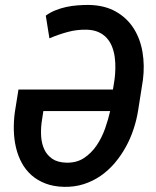

<svg xmlns="http://www.w3.org/2000/svg" viewBox="-20 -741 627 772"><path d="M335.9 -721.2Q399.9 -720.2 445.1 -694.8Q490.2 -669.4 517.1 -627.4Q543.9 -585.4 553 -531.5Q562 -477.5 554.7 -419.9L535.6 -298.3Q529.8 -260.7 517.3 -222.7Q504.9 -184.6 485.8 -150.1Q466.8 -115.7 441.7 -85.9Q416.5 -56.2 385.3 -34.4Q354 -12.7 316.9 -0.7Q279.8 11.2 237.3 10.3Q195.3 9.3 162.8 -3.2Q130.4 -15.6 106.7 -36.6Q83 -57.6 67.6 -85.9Q52.2 -114.3 44.4 -147.2Q36.6 -180.2 35.6 -216.6Q34.7 -252.9 39.6 -289.6L54.2 -380.9H434.1L440.4 -420.4Q443.4 -442.4 443.8 -465.6Q444.3 -488.8 441.4 -510.7Q438.5 -532.7 430.9 -552.5Q423.3 -572.3 409.9 -587.4Q396.5 -602.5 376.7 -611.6Q356.9 -620.6 329.6 -621.6Q289.6 -622.6 252.4 -612.5Q215.3 -602.5 178.7 -586.9L164.1 -678.2Q181.6 -690.9 202.6 -699.5Q223.6 -708 246.3 -712.9Q269 -717.8 292 -719.5Q314.9 -721.2 335.9 -721.2ZM246.6 -86.9Q288.1 -85.9 317.9 -105.7Q347.7 -125.5 368.7 -156.5Q389.6 -187.5 402.6 -224.4Q415.5 -261.2 422.9 -294.4H154.3L147.5 -249.5Q143.6 -220.2 145.5 -191.7Q147.5 -163.1 158.2 -140.1Q168.9 -117.2 190.2 -102.5Q211.4 -87.9 246.6 -86.9Z"/></svg>

Font: Roboto Mono Medium
Style: Italic
Weight: 500
Designer: Google
Version: Version 2.000985; 2015; ttfautohint (v1.3)